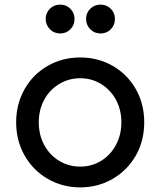

<svg xmlns="http://www.w3.org/2000/svg" viewBox="-20 -800 694 832"><path d="M50 -270Q50 -349 86.5 -413.5Q123 -478 186.5 -514.5Q250 -551 328 -551Q405 -551 468.5 -514.5Q532 -478 568.5 -414Q605 -350 605 -270Q605 -189 568 -125Q531 -61 467.5 -24.5Q404 12 328 12Q251 12 187.5 -24.5Q124 -61 87 -125.5Q50 -190 50 -270ZM328 -78Q377 -78 418 -103Q459 -128 482.5 -172Q506 -216 506 -270Q506 -324 482.5 -367.5Q459 -411 418 -436Q377 -461 328 -461Q278 -461 236.5 -436Q195 -411 171.5 -367.5Q148 -324 148 -270Q148 -216 171.5 -172Q195 -128 236.5 -103Q278 -78 328 -78ZM178 -718Q178 -744 196 -762Q214 -780 241 -780Q267 -780 285 -762Q303 -744 303 -718Q303 -691 285 -673Q267 -655 241 -655Q214 -655 196 -673.5Q178 -692 178 -718ZM416 -780Q442 -780 460 -762Q478 -744 478 -718Q478 -691 460 -673Q442 -655 416 -655Q389 -655 371 -673.5Q353 -692 353 -718Q353 -744 371 -762Q389 -780 416 -780Z"/></svg>

Font: Evergrow Sans 
Style: Medium
Weight: 500
Foundry: 10Web
Version: Version 1.000